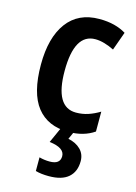

<svg xmlns="http://www.w3.org/2000/svg" viewBox="-120 -618 656 923"><g transform="rotate(15 208.0 -156.5)"><path d="M253 10Q150 10 96 -58.5Q42 -127 42 -269Q42 -403 97.5 -478Q153 -553 258 -553Q299 -553 332 -544.5Q365 -536 391 -520L358 -428Q334 -440 310 -447Q286 -454 264 -454Q160 -454 160 -269Q160 -89 264 -89Q296 -89 324.5 -98.5Q353 -108 381 -125V-26Q329 10 253 10ZM347 131Q347 183 314.5 211.5Q282 240 217 240Q178 240 151 232V164Q176 171 203 171Q255 171 255 131Q255 89 179 80L215 0H281L262 42Q301 50 324 73Q347 96 347 131Z"/></g></svg>

Font: Noto Sans Devanagari Condensed SemiBold
Style: Regular
Weight: 600
Width: 3
Designer: Jelle Bosma - Monotype Design Team
Foundry: Monotype Imaging Inc.
Version: Version 2.004; ttfautohint (v1.8.4.7-5d5b)